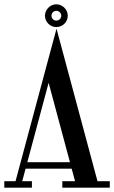

<svg xmlns="http://www.w3.org/2000/svg" viewBox="-34 -870 529 890"><path d="M227 -744.5C256 -744.5 280 -768 280 -797C280 -826 256 -850 227 -850C198.5 -850 174.5 -826 174.5 -797C174.5 -768 198.5 -744.5 227 -744.5ZM227 -820C239.5 -820 250 -809.5 250 -797C250 -784.5 239.5 -774.5 227 -774.5C214.5 -774.5 204.5 -784.5 204.5 -797C204.5 -809.5 214.5 -820 227 -820ZM228 -737 176 -544V-543.7L38 -30H-14.1V0H113.9V-30H69L84.6 -88H298.3L313.9 -30H254.9V0H474.9V-30H417.9ZM191.4 -486.2 290.3 -118H92.6Z"/></svg>

Font: Picaflor 12 pt
Style: Regular
Weight: 400
Designer: Ariel Martín Pérez
Foundry: Tunera Type Foundry
Version: Version 1.000;hotconv 1.0.109;makeotfexe 2.5.65596